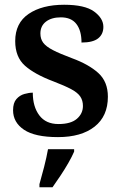

<svg xmlns="http://www.w3.org/2000/svg" viewBox="-20 -567 516 808"><path d="M224 10Q127 10 81 -21Q35 -52 35 -103Q35 -134 49 -150Q63 -166 82.5 -171.5Q102 -177 118 -177Q118 -118 145.5 -81.5Q173 -45 226 -45Q278 -45 303.5 -67Q329 -89 329 -121Q329 -144 318 -160.5Q307 -177 280 -191.5Q253 -206 206 -224Q126 -254 85 -290.5Q44 -327 44 -394Q44 -470 100.5 -508.5Q157 -547 250 -547Q337 -547 376 -518.5Q415 -490 415 -454Q415 -423 393 -405.5Q371 -388 323 -388Q323 -438 301.5 -466Q280 -494 236 -494Q197 -494 173.5 -476Q150 -458 150 -426Q150 -403 162 -387Q174 -371 203 -356Q232 -341 283 -322Q354 -296 394 -259.5Q434 -223 434 -160Q434 -78 378 -34Q322 10 224 10ZM146 208Q155 177 165.5 136Q176 95 182 61H292V71Q283 92 267.5 119Q252 146 234 173Q216 200 201 221H146Z"/></svg>

Font: Noto Naskh Arabic UI Semi
Style: Bold
Weight: 700
Designer: Monotype Design Team, David Williams, Mohamad Dakak and Nizar Qandah
Foundry: Monotype Imaging Inc.
Version: Version 2.014; ttfautohint (v1.8.4.7-5d5b)